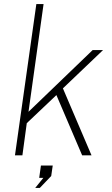

<svg xmlns="http://www.w3.org/2000/svg" viewBox="-20 -763 551 943"><path d="M53.5 0 158.5 -743H194L120 -214L435 -517H486L289 -329L429.5 0H383.5L257 -296L111.5 -158L90 0ZM153 160 193 110.5H172.5L181 50H239L231.5 101.5L175.5 160Z"/></svg>

Font: Public Sans Thin Thin
Style: Italic
Weight: 250
Italic angle: -8°
Version: Version 2.001